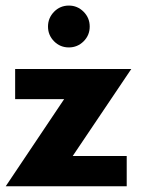

<svg xmlns="http://www.w3.org/2000/svg" viewBox="-22 -652 492 672"><path d="M31 -410.5H437.5L232.5 -106H421.5V0H-2L202.5 -305H31ZM219 -486Q188.5 -486 167.2 -507.5Q146 -529 146 -559Q146 -589 167.2 -610.8Q188.5 -632.5 219 -632.5Q249 -632.5 270.5 -611Q292 -589.5 292 -559Q292 -528.5 270.5 -507.2Q249 -486 219 -486Z"/></svg>

Font: League Spartan Thin
Style: Bold
Weight: 700
Version: Version 2.002